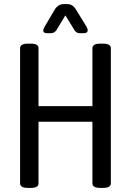

<svg xmlns="http://www.w3.org/2000/svg" viewBox="-20 -915 641 937"><path d="M116 2Q96 2 87 -4Q78 -10 78 -20V-680Q78 -690 87 -696Q96 -702 116 -702H131Q168 -702 168 -680V-397H431V-680Q431 -690 440 -696Q449 -702 469 -702H483Q503 -702 512 -696Q521 -690 521 -680V-20Q521 -10 512 -4Q503 2 483 2H469Q449 2 440 -4Q431 -10 431 -20V-321H168V-20Q168 2 131 2ZM210 -753Q191 -753 191 -766Q191 -770 193.5 -775.5Q196 -781 198 -785L250 -873Q257 -883 267.5 -889Q278 -895 292 -895H307Q322 -895 331.5 -889Q341 -883 348 -873L402 -785Q404 -781 406 -776.5Q408 -772 408 -768Q408 -753 389 -753H369Q353 -753 344 -767L299 -840L255 -767Q244 -753 229 -753Z"/></svg>

Font: Asap Condensed VF Beta
Style: Regular
Weight: 400
Designer: Pablo Cosgaya
Foundry: Omnibus-Type
Version: Version 1.008